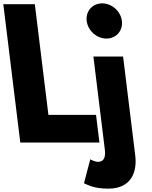

<svg xmlns="http://www.w3.org/2000/svg" viewBox="-52 -850 905 1145"><path d="M557.1 -830C499.1 -830 457.9 -783 465 -725C472.1 -667 524.9 -620 582.9 -620C640.9 -620 682.1 -667 675 -725C667.9 -783 615.1 -830 557.1 -830ZM505 -513H682L754.7 79C765.9 170 734.8 275 593.8 275C509.8 275 475.2 254 448.8 243L486.3 100C486.3 100 511.1 115 533.1 115C563.1 115 579.4 93 573.5 45ZM155.7 -825H-32.3L69 0H541L520.7 -165H236.7Z"/></svg>

Font: Hussar
Style: BdOpOblOne
Weight: 700
Foundry: Cannot Into Space Fonts
Version: Version 2.00